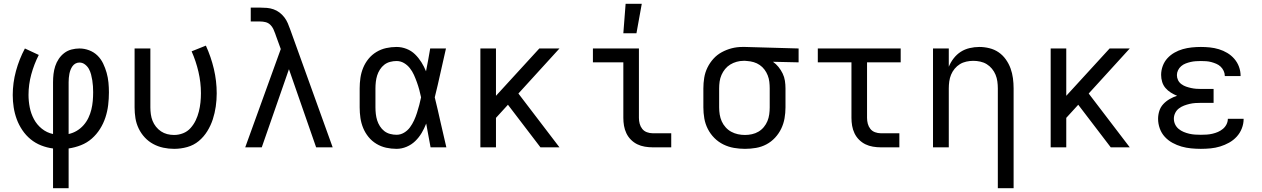

<svg xmlns="http://www.w3.org/2000/svg" viewBox="-20 -775 6640 1010"><path d="M259 215V6Q227 2 196.5 -10Q166 -22 141 -42.5Q116 -63 97.5 -90.5Q79 -118 68 -148Q57 -178 52 -210Q47 -242 47 -275Q47 -339 64 -401.5Q81 -464 111 -520L184 -486Q159 -437 144.5 -383.5Q130 -330 130 -276Q130 -243 136.5 -210Q143 -177 158.5 -148Q174 -119 200 -98Q226 -77 259 -70V-343Q259 -364 261.5 -385.5Q264 -407 270.5 -427Q277 -447 289 -465Q301 -483 318 -496Q335 -509 356 -514.5Q377 -520 398 -520Q424 -520 449 -510.5Q474 -501 492.5 -483Q511 -465 522.5 -441Q534 -417 541 -392Q548 -367 550.5 -341Q553 -315 553 -289Q553 -256 549 -222.5Q545 -189 534.5 -157Q524 -125 506 -96.5Q488 -68 463 -46Q438 -24 406.5 -11.5Q375 1 341 6V215ZM341 -70Q364 -75 384 -87Q404 -99 419.5 -116.5Q435 -134 445 -155Q455 -176 460.5 -198.5Q466 -221 468 -244Q470 -267 470 -290Q470 -306 469 -321.5Q468 -337 465.5 -352.5Q463 -368 459 -383.5Q455 -399 447.5 -412.5Q440 -426 427 -436Q414 -446 398 -446Q387 -446 377.5 -441Q368 -436 361.5 -427Q355 -418 351 -407.5Q347 -397 345 -386.5Q343 -376 342 -365Q341 -354 341 -343Z M896 8Q867 8 839 2Q811 -4 786 -17.5Q761 -31 741.5 -52Q722 -73 709.5 -99Q697 -125 692.5 -153Q688 -181 688 -210V-520H771V-210Q771 -192 773.5 -174Q776 -156 782.5 -139.5Q789 -123 800.5 -108.5Q812 -94 827 -84Q842 -74 859.5 -69.5Q877 -65 896 -65Q920 -65 943 -74Q966 -83 982.5 -101.5Q999 -120 1009.5 -142Q1020 -164 1026 -188Q1032 -212 1034.5 -236Q1037 -260 1037 -285Q1037 -341 1024 -397Q1011 -453 988 -505L1063 -535Q1090 -476 1105 -412.5Q1120 -349 1120 -284Q1120 -249 1115 -214.5Q1110 -180 1099.5 -147.5Q1089 -115 1070.5 -85Q1052 -55 1025.5 -33Q999 -11 965 -1.5Q931 8 896 8Z M1270 0 1457 -517 1429 -594V-595Q1424 -609 1418 -622Q1412 -635 1401.5 -645Q1391 -655 1377 -658.5Q1363 -662 1348 -662H1299V-735H1348Q1366 -735 1384 -733.5Q1402 -732 1419 -726Q1436 -720 1450.5 -709Q1465 -698 1476 -683.5Q1487 -669 1494 -652.5Q1501 -636 1507 -619L1730 0H1643L1500 -411L1357 0Z M2066 8Q2038 8 2011 2Q1984 -4 1960 -18.5Q1936 -33 1918.5 -54.5Q1901 -76 1890.5 -101.5Q1880 -127 1876 -154.5Q1872 -182 1872 -210V-310Q1872 -338 1876 -365.5Q1880 -393 1890.5 -418.5Q1901 -444 1918.5 -465.5Q1936 -487 1960 -501.5Q1984 -516 2011 -522Q2038 -528 2066 -528Q2093 -528 2118.5 -518Q2144 -508 2163 -489.5Q2182 -471 2196.5 -448Q2211 -425 2221 -400Q2227 -430 2232.5 -460Q2238 -490 2243 -520H2326Q2311 -456 2297 -391.5Q2283 -327 2267 -263Q2283 -198 2297.5 -132Q2312 -66 2328 0H2245Q2239 -31 2233.5 -62Q2228 -93 2222 -125Q2212 -99 2198 -75.5Q2184 -52 2164.5 -33Q2145 -14 2119 -3Q2093 8 2066 8ZM2066 -66Q2087 -66 2105.5 -77Q2124 -88 2136.5 -105Q2149 -122 2158 -141.5Q2167 -161 2173.5 -181.5Q2180 -202 2185.5 -222.5Q2191 -243 2195 -263Q2191 -283 2185.5 -303Q2180 -323 2173 -342.5Q2166 -362 2157.5 -381Q2149 -400 2136 -416.5Q2123 -433 2105 -443.5Q2087 -454 2066 -454Q2049 -454 2032 -449.5Q2015 -445 2001.5 -434.5Q1988 -424 1978.5 -409Q1969 -394 1964 -378Q1959 -362 1957 -344.5Q1955 -327 1955 -310V-210Q1955 -193 1957 -175.5Q1959 -158 1964 -142Q1969 -126 1978.5 -111Q1988 -96 2001.5 -85.5Q2015 -75 2032 -70.5Q2049 -66 2066 -66Z M2507 0V-520H2589V-271L2817 -520H2923L2707 -283L2923 0H2823L2652 -224L2589 -155V0Z M3413 0Q3393 0 3372 -3.5Q3351 -7 3332.5 -16Q3314 -25 3299 -40Q3284 -55 3275 -74Q3266 -93 3262.5 -113.5Q3259 -134 3259 -155V-447H3099V-520H3341V-155Q3341 -139 3345 -124Q3349 -109 3358.5 -97Q3368 -85 3383 -79.5Q3398 -74 3413 -74H3511V0ZM3259 -600 3271 -755H3356L3328 -600Z M3899 8Q3870 8 3841 3Q3812 -2 3785.5 -15Q3759 -28 3738 -49Q3717 -70 3703.5 -96.5Q3690 -123 3685 -152Q3680 -181 3680 -210V-310Q3680 -338 3684.5 -366Q3689 -394 3701.5 -419.5Q3714 -445 3733 -466Q3752 -487 3777 -500.5Q3802 -514 3829 -521Q3856 -528 3885 -528H3900L4181 -520V-447L4046 -450Q4062 -439 4075 -423Q4088 -407 4097 -388.5Q4106 -370 4109 -350Q4112 -330 4112 -310V-210Q4112 -181 4107 -152.5Q4102 -124 4089.5 -98Q4077 -72 4057 -50.5Q4037 -29 4011.5 -15.5Q3986 -2 3957 3Q3928 8 3899 8ZM3899 -65Q3917 -65 3935.5 -69Q3954 -73 3970 -82.5Q3986 -92 3998 -106.5Q4010 -121 4017 -138Q4024 -155 4026.5 -173.5Q4029 -192 4029 -210V-310Q4029 -327 4027 -344.5Q4025 -362 4018.5 -378.5Q4012 -395 4001.5 -409Q3991 -423 3976.5 -433Q3962 -443 3945 -448Q3928 -453 3911 -454L3900 -455H3891Q3873 -455 3855 -450Q3837 -445 3821.5 -435.5Q3806 -426 3794.5 -412Q3783 -398 3775.5 -381Q3768 -364 3765.5 -346Q3763 -328 3763 -310V-210Q3763 -191 3766 -172.5Q3769 -154 3776.5 -137Q3784 -120 3797 -105.5Q3810 -91 3826.5 -82Q3843 -73 3861.5 -69Q3880 -65 3899 -65Z M4613 0Q4593 0 4572 -3.5Q4551 -7 4532.5 -16Q4514 -25 4499 -40Q4484 -55 4475 -74Q4466 -93 4462.5 -113.5Q4459 -134 4459 -155V-447H4282V-520H4718V-447H4541V-155Q4541 -139 4545 -124Q4549 -109 4558.5 -97Q4568 -85 4583 -79.5Q4598 -74 4613 -74H4711V0Z M5229 215V-310Q5229 -328 5226.5 -346.5Q5224 -365 5217 -382Q5210 -399 5198 -413.5Q5186 -428 5170.5 -437.5Q5155 -447 5136.5 -451Q5118 -455 5100 -455Q5082 -455 5063.5 -451Q5045 -447 5029.5 -437.5Q5014 -428 5002 -413.5Q4990 -399 4983 -382Q4976 -365 4973.5 -346.5Q4971 -328 4971 -310V0H4888V-520H4971V-424Q4981 -448 4997 -468.5Q5013 -489 5034 -502.5Q5055 -516 5080.5 -522Q5106 -528 5132 -528Q5158 -528 5184.5 -521.5Q5211 -515 5233 -500Q5255 -485 5271 -462.5Q5287 -440 5296 -415Q5305 -390 5308.5 -363.5Q5312 -337 5312 -310V215Z M5507 0V-520H5589V-271L5817 -520H5923L5707 -283L5923 0H5823L5652 -224L5589 -155V0Z M6297 8Q6272 8 6246 5.5Q6220 3 6195.5 -4Q6171 -11 6148 -23.5Q6125 -36 6107.5 -55Q6090 -74 6081 -99Q6072 -124 6072 -150Q6072 -171 6078.5 -191.5Q6085 -212 6099.5 -227.5Q6114 -243 6133 -254Q6152 -265 6172 -271Q6155 -278 6139 -288Q6123 -298 6111 -312Q6099 -326 6093.5 -344Q6088 -362 6088 -381Q6088 -405 6096.5 -428Q6105 -451 6121 -468.5Q6137 -486 6158 -498Q6179 -510 6202 -516.5Q6225 -523 6249 -525.5Q6273 -528 6297 -528Q6321 -528 6345 -525.5Q6369 -523 6392 -516Q6415 -509 6436 -496.5Q6457 -484 6473 -465.5Q6489 -447 6497.5 -424Q6506 -401 6506 -377V-375H6423V-376Q6423 -389 6417 -402Q6411 -415 6401 -424.5Q6391 -434 6378 -439.5Q6365 -445 6352 -448.5Q6339 -452 6325 -453Q6311 -454 6297 -454Q6284 -454 6270 -453Q6256 -452 6243 -449Q6230 -446 6217 -441Q6204 -436 6193.5 -427Q6183 -418 6177 -405.5Q6171 -393 6171 -380Q6171 -366 6177 -353.5Q6183 -341 6194.5 -332.5Q6206 -324 6219 -319.5Q6232 -315 6245.5 -312Q6259 -309 6272.5 -308Q6286 -307 6300 -307H6364V-234H6300Q6284 -234 6268.5 -233Q6253 -232 6238 -228.5Q6223 -225 6208.5 -219.5Q6194 -214 6181.5 -204.5Q6169 -195 6162 -180.5Q6155 -166 6155 -151Q6155 -135 6161.5 -121Q6168 -107 6180 -97Q6192 -87 6206.5 -81Q6221 -75 6236 -71.5Q6251 -68 6266.5 -67Q6282 -66 6297 -66Q6313 -66 6328 -67Q6343 -68 6358 -71.5Q6373 -75 6387 -81Q6401 -87 6413 -97Q6425 -107 6432 -121Q6439 -135 6439 -150H6522V-149Q6522 -124 6512.5 -99.5Q6503 -75 6485.5 -56Q6468 -37 6445.5 -24.5Q6423 -12 6398.5 -4.5Q6374 3 6348.5 5.5Q6323 8 6297 8Z"/></svg>

Font: Nova
Style: Regular
Weight: 400
Monospace: yes
Designer: Belleve Invis
Foundry: Belleve Invis
Version: Version 24.1.4; ttfautohint (v1.8.4)